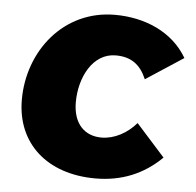

<svg xmlns="http://www.w3.org/2000/svg" viewBox="-44 -575 647 633"><g transform="rotate(5 279.0 -258.5)"><path d="M294 13C381 13 453 -17 512 -75L417 -181C387 -146 345 -123 302 -123C248 -123 208 -159 208 -232C208 -314 250 -397 326 -397C377 -397 408 -374 428 -327L552 -408C503 -492 409 -530 312 -530C141 -530 30 -385 30 -225C30 -80 134 13 294 13Z"/></g></svg>

Font: Fixel Display ExtraBold
Style: Italic
Weight: 800
Italic angle: -10°
Designer: AlfaBravo + MacPaw
Foundry: Kyrylo Tkachov, Marchela Mozhyna, Serhii Makarenko, Maria Weinstein, Zakhar Kryvoshyya
Version: Version 1.210;Glyphs 3.2 (3217)